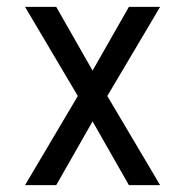

<svg xmlns="http://www.w3.org/2000/svg" viewBox="-20 -540 540 560"><path d="M53 0 207 -260 53 -520H144L250 -334L356 -520H447L293 -260L447 0H356L250 -186L144 0Z"/></svg>

Font: Iosevka SS04
Style: Regular
Weight: 400
Monospace: yes
Designer: Belleve Invis
Foundry: Belleve Invis
Version: Version 19.0.0; ttfautohint (v1.8.4)